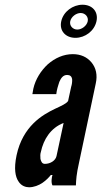

<svg xmlns="http://www.w3.org/2000/svg" viewBox="-20 -784 430 812"><path d="M239 -694C248 -735 288 -764 329 -764C370 -764 397 -735 388 -694C379 -653 340 -624 299 -624C258 -624 230 -653 239 -694ZM277 -694C273 -675 288 -659 307 -659C326 -659 347 -675 351 -694C355 -713 340 -729 321 -729C302 -729 281 -713 277 -694ZM281 -417C284 -426 286 -439 285 -450C283 -461 276 -467 264 -467C247 -467 238 -454 231 -438C228 -430 226 -421 223 -412C222 -407 221 -403 220 -399C219 -394 219 -390 218 -386H117L121 -409C130 -449 153 -485 182 -512C213 -539 249 -555 288 -555C321 -555 348 -543 367 -520C386 -497 393 -467 385 -431L314 -95C303 -46 302 -24 301 0H202C195 -11 199 -37 202 -44H195C188 -35 176 -22 160 -11C144 0 123 8 103 8C90 8 70 3 58 -17C45 -36 38 -70 50 -127C63 -188 90 -231 121 -262C152 -293 186 -311 213 -324C241 -337 261 -346 268 -357ZM249 -264C194 -243 164 -194 153 -142C150 -133 150 -123 151 -112C154 -100 158 -91 170 -91C193 -91 215 -105 219 -124Z"/></svg>

Font: League Gothic Italic
Style: Regular
Weight: 400
Designer: Tyler Finck
Foundry: The League of Moveable Type
Version: Version 1.001;PS 001.001;hotconv 1.0.56;makeotf.lib2.0.21325